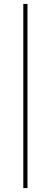

<svg xmlns="http://www.w3.org/2000/svg" viewBox="-20 -720 264 972"><path d="M119 232V-700H98V232Z"/></svg>

Font: Josefin Slab Thin ExtraLight
Style: Regular
Weight: 250
Version: Version 2.000